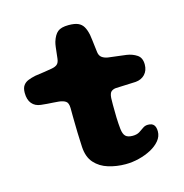

<svg xmlns="http://www.w3.org/2000/svg" viewBox="-93 -681 749 780"><g transform="rotate(-15 281.0 -291.0)"><path d="M341.5 12Q304 12 269.5 1.5Q235 -9 212.8 -33.8Q190.5 -58.5 188 -102Q187.5 -115 186.8 -130.2Q186 -145.5 185.5 -162.2Q185 -179 184.8 -196.5Q184.5 -214 184.2 -231.8Q184 -249.5 184 -266.5Q183.5 -288.5 173.2 -295.2Q163 -302 145.5 -304Q135.5 -305 122.8 -305.8Q110 -306.5 96.8 -307.5Q83.5 -308.5 71 -310Q47 -312.5 33.5 -328.8Q20 -345 20 -374Q20 -394 28 -405Q36 -416 49.5 -421.2Q63 -426.5 79.5 -430Q103 -433 120.2 -435.8Q137.5 -438.5 151.5 -441Q166 -443.5 174.2 -450.2Q182.5 -457 184.5 -473.5Q186 -485 187.2 -497.2Q188.5 -509.5 190 -521.5Q191.5 -533.5 194 -542.5Q202.5 -570 217 -582Q231.5 -594 263 -594Q288 -594 302.5 -587.8Q317 -581.5 325 -568Q333 -554.5 337.5 -532.5Q339.5 -519 340.8 -509Q342 -499 343 -490.5Q344 -482 345 -474Q346 -466 347 -457.5Q349 -442.5 358.8 -435.2Q368.5 -428 383.5 -425.5Q396.5 -424 410 -422.2Q423.5 -420.5 436.2 -419Q449 -417.5 460 -416Q484 -412.5 502.5 -400.2Q521 -388 521 -359.5Q521 -334 506 -318.2Q491 -302.5 467 -300.5Q441.5 -299 419 -298.5Q396.5 -298 382.5 -297Q371.5 -296 363.5 -289.8Q355.5 -283.5 354 -263Q353.5 -250 353.5 -236Q353.5 -222 353.8 -208Q354 -194 354.2 -180.5Q354.5 -167 355.5 -154.8Q356.5 -142.5 357.5 -132Q360 -110 369.2 -101Q378.5 -92 399 -92Q416.5 -92 427.8 -99Q439 -106 448.2 -112.8Q457.5 -119.5 469.5 -119.5Q487 -119.5 494.5 -110.2Q502 -101 502 -83Q502 -62 487.5 -44.5Q473 -27 449.5 -14.5Q426 -2 397.8 5Q369.5 12 341.5 12Z"/></g></svg>

Font: Gluten SemiBold
Style: Regular
Weight: 600
Designer: Tyler Finck
Foundry: Etcetera Type Company
Version: Version 1.300